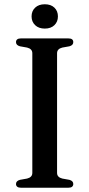

<svg xmlns="http://www.w3.org/2000/svg" viewBox="-20 -880 419 900"><path d="M247.5 -69.5Q247.5 -59 253.8 -52.5Q260 -46 272 -43L305.5 -37Q323.5 -32 323.5 -17.5Q323.5 -9.5 318 -4.8Q312.5 0 300 0H78.5Q66.5 0 60.8 -4.8Q55 -9.5 55 -17.5Q55 -32 73.5 -37L107 -43Q119 -46 125.2 -52.5Q131.5 -59 131.5 -69.5V-630.5Q131.5 -641 125.2 -647.5Q119 -654 107 -657L73.5 -663Q55 -668 55 -682.5Q55 -691 60.8 -695.5Q66.5 -700 78.5 -700H300Q312.5 -700 318 -695.5Q323.5 -691 323.5 -682.5Q323.5 -668 305.5 -663L272 -657Q260 -654 253.8 -647.5Q247.5 -641 247.5 -630.5ZM190 -746Q161.5 -746 144.8 -762Q128 -778 128 -803Q128 -828.5 144.8 -844.2Q161.5 -860 190 -860Q218.5 -860 235 -844.2Q251.5 -828.5 251.5 -803Q251.5 -778 235 -762Q218.5 -746 190 -746Z"/></svg>

Font: Fraunces 20pt
Style: Regular
Weight: 400
Version: Version 1.000;[b76b70a41]